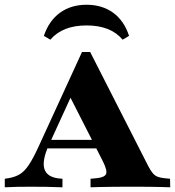

<svg xmlns="http://www.w3.org/2000/svg" viewBox="-34 -796 743 816"><path d="M172.6 -177.4Q144.4 -113.7 154.4 -79Q164.5 -44.4 213.7 -37.9L231.5 -36.3V0Q193.5 -1.6 161.7 -2Q129.8 -2.4 98.4 -2.4Q68.5 -2.4 41.1 -2Q13.7 -1.6 -13.7 0V-36.3L1.6 -38.7Q30.6 -43.5 50.8 -56Q71 -68.5 89.1 -96Q107.3 -123.4 129.8 -172.6L314.5 -575H349.2L596 -90.3Q605.6 -71.8 614.5 -60.9Q623.4 -50 635.1 -45.2Q646.8 -40.3 664.5 -38.7L688.7 -36.3L689.5 0Q673.4 -0.8 651.6 -1.2Q629.8 -1.6 606.5 -2Q583.1 -2.4 562.1 -2.4H550.8H542.7Q519.4 -2.4 493.5 -2.4Q467.7 -2.4 441.5 -2Q415.3 -1.6 391.9 -1.2Q368.5 -0.8 350.8 0V-36.3L376.6 -38.7Q409.7 -41.9 416.5 -56Q423.4 -70.2 403.2 -110.5L252.4 -406.5L279 -409.7ZM146.8 -165.3 163.7 -201.6H404.8L423.4 -165.3ZM333.9 -775.8Q400 -775.8 446.8 -741.9Q493.5 -708.1 514.5 -643.5L487.1 -627.4Q461.3 -658.1 423 -673Q384.7 -687.9 333.9 -687.9Q283.1 -687.9 244.8 -673Q206.5 -658.1 179.8 -627.4L152.4 -643.5Q174.2 -708.1 221 -741.9Q267.7 -775.8 333.9 -775.8Z"/></svg>

Font: Playfair 9pt Black
Style: Regular
Weight: 900
Designer: Claus Eggers Sørensen
Foundry: Claus Eggers Sørensen
Version: Version 2.203